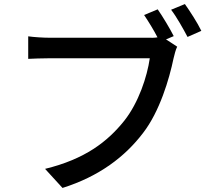

<svg xmlns="http://www.w3.org/2000/svg" viewBox="-20 -882 1040 946"><path d="M891 -862 823 -834C850 -799 883 -740 904 -700L972 -730C953 -770 915 -828 891 -862ZM798 -688 836 -704C818 -740 782 -800 757 -836L690 -808C711 -777 737 -735 756 -698C740 -695 724 -696 712 -696H227C194 -696 147 -699 119 -703V-592C144 -593 184 -595 227 -595H718C705 -504 663 -377 593 -288C510 -184 399 -98 202 -50L288 44C469 -13 596 -110 685 -227C767 -333 814 -493 835 -594C840 -614 845 -636 853 -652Z"/></svg>

Font: Spoqa Han Sans Neo Medium
Style: Regular
Weight: 500
Designer: [Spoqa Han Sans Neo] Dong-huui Kim ___ Younghwa Kang ___ Yujin Lee ___ [Noto Sans] Ryoko NISHIZUKA ____ (kana & ideograp
Foundry: Spoqa (http://www.spoqa-han-sans.com)
Version: Version 1.100;hotconv 1.0.109;makeotfexe 2.5.65596